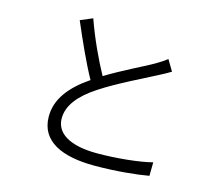

<svg xmlns="http://www.w3.org/2000/svg" viewBox="-111 -915 1222 1081"><g transform="rotate(15 500.0 -375.0)"><path d="M304 -775 233 -745C280 -635 333 -517 379 -435C269 -360 205 -278 205 -177C205 -31 338 25 524 25C648 25 766 13 839 0L840 -79C764 -59 630 -46 521 -46C359 -46 278 -100 278 -185C278 -262 334 -329 429 -391C528 -456 669 -523 737 -559C766 -574 789 -586 810 -599L772 -663C751 -646 731 -634 704 -618C648 -586 535 -533 439 -474C395 -554 343 -664 304 -775Z"/></g></svg>

Font: ChiuKong Gothic CL Normal
Style: Regular
Weight: 350
Designer: Ryoko NISHIZUKA 西塚涼子 (kana, bopomofo & ideographs); Paul D. Hunt (Latin, Greek & Cyrillic); Sandoll Communications 산돌커뮤니
Foundry: Adobe
Version: Version 1.300